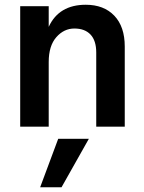

<svg xmlns="http://www.w3.org/2000/svg" viewBox="-20 -533 605 808"><path d="M239 255H149L225 51H354ZM505 0H385V-312Q385 -362 361 -387.5Q337 -413 293 -413Q249 -413 217 -376.5Q185 -340 185 -272V0H65V-507H185V-420Q228 -513 341 -513Q417 -513 461 -467Q505 -421 505 -337Z"/></svg>

Font: Hind Guntur SemiBold
Style: Regular
Weight: 600
Designer: Manushi Parikh, Hitesh Malaviya
Foundry: Indian Type Foundry
Version: Version 1.000;PS 1.0;hotconv 1.0.86;makeotf.lib2.5.63406; tt